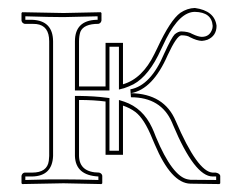

<svg xmlns="http://www.w3.org/2000/svg" viewBox="-20 -462 597 484"><path d="M290 -71.8H246.1V-206.1Q216.8 -210 179.2 -210V-68.8Q180.2 -27.3 230 -26.9Q236.8 -24.9 237.8 -19V0L235.8 2Q234.4 2 140.1 0Q140.1 0 36.1 2L34.2 0V-19Q36.1 -25.9 42 -26.9H61Q99.1 -26.9 103 -56.6Q103.5 -63 104 -68.8V-357.9Q104 -397.5 71.8 -401.4Q66.9 -401.9 61 -401.9H42Q35.2 -403.8 34.2 -410.2V-429.2L36.1 -431.2Q37.1 -431.2 140.1 -429.2L233.9 -431.2L235.8 -429.2V-410.2Q234.4 -403.3 228 -401.9Q190.9 -401.9 182.6 -381.8Q179.2 -371.6 179.2 -357.9V-244.1H246.1V-354H290V-249.5Q338.9 -263.7 369.1 -325.7Q373 -333.5 377 -341.8Q409.2 -411.1 434.6 -429.7Q452.1 -441.4 471.2 -441.9Q521 -435.1 525.9 -397Q525.9 -371.6 502.9 -361.8Q495.6 -359.4 488.8 -358.9Q476.1 -359.4 459 -368.2Q452.1 -373 437 -373Q425.3 -371.6 402.8 -323.2Q365.2 -236.8 310.1 -227.1Q394 -225.6 422.9 -157.2Q478 -28.8 516.1 -26.9H523.9Q533.7 -24.9 535.2 -19V0L533.2 2L460 1Q411.6 0 370.1 -98.1Q367.7 -103.5 363.8 -112.8Q343.8 -162.6 321.3 -179.7Q307.6 -189.9 290 -195.8ZM279.8 -82V-210L293.5 -205.6Q340.3 -189.5 363.3 -140.1Q367.7 -130.9 373 -116.7Q414.6 -17.1 453.6 -9.8Q457.5 -9.3 460 -8.8L524.9 -8.3V-17.1H523.9H516.1Q470.7 -17.1 416 -147.5Q414.1 -151.9 413.6 -153.3Q386.2 -216.8 310.1 -216.8L308.6 -236.8Q359.9 -246.1 394 -327.1Q412.6 -367.7 420.4 -375.5Q429.2 -382.8 437 -382.8Q455.1 -382.3 464.4 -376.5Q480 -369.1 488.8 -369.1Q508.8 -369.1 515.1 -389.2Q516.1 -393.6 516.1 -397Q513.7 -431.2 471.2 -432.1Q433.6 -432.1 398.9 -364.3Q393.6 -353.5 386.2 -337.9Q356 -271 316.4 -249.5Q304.7 -243.7 293 -239.7L279.8 -236.3V-344.2H255.9V-233.9H168.9V-357.9Q168.9 -410.2 223.1 -412.1Q224.6 -412.1 226.1 -412.1V-420.9Q173.3 -419.4 140.1 -418.9Q108.4 -418.9 43.9 -420.9V-412.1H61Q113.3 -410.2 113.8 -357.9V-68.8Q111.8 -18.1 61 -17.1H43.9V-8.3Q108.4 -10.3 140.1 -9.8Q173.8 -9.8 228 -8.3V-17.1Q170.4 -20 168.9 -68.8V-220.2H179.2Q218.8 -219.7 247.6 -215.8L255.9 -214.8V-82Z"/></svg>

Font: Linux Biolinum Outline O
Style: Bold
Weight: 700
Designer: Philipp H. Poll
Foundry: Philipp H. Poll
Version: Version 0.9.2